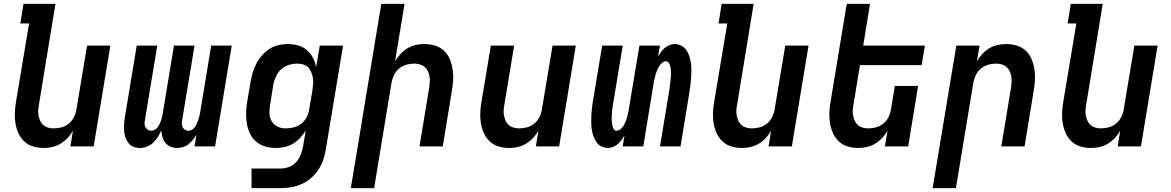

<svg xmlns="http://www.w3.org/2000/svg" viewBox="-20 -755 6040 990"><path d="M206 8Q177 8 150.5 0Q124 -8 105 -26Q86 -44 75 -68.5Q64 -93 59.5 -120.5Q55 -148 56.5 -176Q58 -204 63 -233L130 -634H85L101 -735H266L181 -217Q178 -202 177 -187Q176 -172 179 -158Q182 -144 187.5 -131.5Q193 -119 203.5 -110Q214 -101 228 -97Q242 -93 257 -93Q277 -93 297.5 -98.5Q318 -104 334.5 -117.5Q351 -131 361 -150.5Q371 -170 374 -190L429 -520H549L463 0H343L356 -81Q345 -61 328.5 -43.5Q312 -26 292 -14Q272 -2 249.5 3Q227 8 206 8Z M893 8Q874 8 858.5 1Q843 -6 832.5 -19Q822 -32 817.5 -49Q813 -66 811 -83Q805 -66 794.5 -49.5Q784 -33 770 -19.5Q756 -6 737.5 1Q719 8 701 8Q683 8 667.5 1.5Q652 -5 642 -18Q632 -31 626.5 -47.5Q621 -64 620 -81Q619 -98 620 -116Q621 -134 624 -152L685 -520H791L727 -134Q725 -125 725.5 -115.5Q726 -106 730.5 -98Q735 -90 742.5 -85.5Q750 -81 760 -81Q769 -81 778 -86Q787 -91 792.5 -98.5Q798 -106 802.5 -115Q807 -124 810 -133Q813 -142 815 -151Q817 -160 819 -169L877 -520H983L919 -134Q917 -125 917.5 -115.5Q918 -106 922.5 -98Q927 -90 934.5 -85.5Q942 -81 952 -81Q961 -81 969.5 -86Q978 -91 984 -98.5Q990 -106 994 -115Q998 -124 1001 -133Q1004 -142 1006.5 -151Q1009 -160 1011 -169L1069 -520H1175L1089 0H983L993 -60Q984 -46 974 -33.5Q964 -21 951.5 -11Q939 -1 923.5 3.5Q908 8 893 8Z M1277 215V114H1428Q1449 114 1471 105.5Q1493 97 1508 80Q1523 63 1531 41.5Q1539 20 1543 -1L1556 -82Q1544 -62 1527.5 -44Q1511 -26 1490.5 -14Q1470 -2 1447 3Q1424 8 1402 8Q1373 8 1346.5 0Q1320 -8 1300 -25.5Q1280 -43 1268.5 -67.5Q1257 -92 1252.5 -119.5Q1248 -147 1249 -175.5Q1250 -204 1255 -233L1272 -333Q1276 -357 1283 -380.5Q1290 -404 1301.5 -426.5Q1313 -449 1330 -468.5Q1347 -488 1368 -502Q1389 -516 1413.5 -522Q1438 -528 1462 -528Q1489 -528 1515.5 -521Q1542 -514 1561.5 -497.5Q1581 -481 1593.5 -457.5Q1606 -434 1610 -408L1629 -520H1749L1660 15Q1656 42 1647 68.5Q1638 95 1622 119.5Q1606 144 1584 163Q1562 182 1535.5 194Q1509 206 1481.5 210.5Q1454 215 1427 215ZM1453 -93Q1473 -93 1494 -98Q1515 -103 1532.5 -116.5Q1550 -130 1560.5 -149.5Q1571 -169 1574 -190L1591 -290Q1593 -306 1594.5 -322Q1596 -338 1593.5 -353Q1591 -368 1585 -382.5Q1579 -397 1569 -407.5Q1559 -418 1543.5 -422.5Q1528 -427 1512 -427Q1490 -427 1468 -420Q1446 -413 1429 -397Q1412 -381 1402.5 -359.5Q1393 -338 1389 -317L1373 -217Q1369 -194 1369.5 -171.5Q1370 -149 1380.5 -130.5Q1391 -112 1410.5 -102.5Q1430 -93 1453 -93Z M1789 215 1946 -735H2066L2017 -439Q2029 -459 2045 -476.5Q2061 -494 2081 -506Q2101 -518 2123.5 -523Q2146 -528 2167 -528Q2196 -528 2222.5 -520Q2249 -512 2268.5 -494Q2288 -476 2298.5 -451.5Q2309 -427 2313.5 -399.5Q2318 -372 2316.5 -344Q2315 -316 2310 -287L2263 0H2143L2193 -303Q2195 -318 2196 -333Q2197 -348 2194.5 -362Q2192 -376 2186 -388.5Q2180 -401 2169.5 -410Q2159 -419 2145 -423Q2131 -427 2116 -427Q2096 -427 2076 -421.5Q2056 -416 2039 -402.5Q2022 -389 2012.5 -369.5Q2003 -350 1999 -330L1909 215Z M2606 8Q2577 8 2550.5 0Q2524 -8 2505 -26Q2486 -44 2475 -68.5Q2464 -93 2459.5 -120.5Q2455 -148 2456.5 -176Q2458 -204 2463 -233L2511 -520H2631L2581 -217Q2578 -202 2577 -187Q2576 -172 2579 -158Q2582 -144 2587.5 -131.5Q2593 -119 2603.5 -110Q2614 -101 2628 -97Q2642 -93 2657 -93Q2677 -93 2697.5 -98.5Q2718 -104 2734.5 -117.5Q2751 -131 2761 -150.5Q2771 -170 2774 -190L2829 -520H2949L2863 0H2743L2756 -81Q2745 -61 2728.5 -43.5Q2712 -26 2692 -14Q2672 -2 2649.5 3Q2627 8 2606 8Z M3115 8Q3097 8 3081 0Q3065 -8 3055.5 -22Q3046 -36 3040 -52.5Q3034 -69 3031.5 -86.5Q3029 -104 3028.5 -122.5Q3028 -141 3029 -159Q3030 -177 3032 -195.5Q3034 -214 3037 -233L3085 -520H3191L3141 -218Q3139 -209 3138 -199.5Q3137 -190 3136 -180.5Q3135 -171 3134.5 -161.5Q3134 -152 3134 -142.5Q3134 -133 3135 -124Q3136 -115 3138 -106Q3140 -97 3145 -89Q3150 -81 3159 -81Q3170 -81 3179.5 -89Q3189 -97 3195 -106.5Q3201 -116 3205 -126.5Q3209 -137 3212.5 -147.5Q3216 -158 3218 -168.5Q3220 -179 3222 -190L3277 -520H3383L3373 -463Q3380 -475 3388 -486.5Q3396 -498 3407 -507.5Q3418 -517 3431.5 -522.5Q3445 -528 3458 -528Q3476 -528 3492 -520Q3508 -512 3518 -498Q3528 -484 3533.5 -467.5Q3539 -451 3542 -433.5Q3545 -416 3545 -397.5Q3545 -379 3544 -361Q3543 -343 3541 -324.5Q3539 -306 3536 -287L3489 0H3383L3433 -302Q3434 -311 3435 -320.5Q3436 -330 3437 -339.5Q3438 -349 3439 -358.5Q3440 -368 3440 -377.5Q3440 -387 3439 -396Q3438 -405 3436 -414Q3434 -423 3428.5 -431Q3423 -439 3414 -439Q3403 -439 3394 -431Q3385 -423 3379 -413.5Q3373 -404 3368.5 -393.5Q3364 -383 3361 -372.5Q3358 -362 3355.5 -351.5Q3353 -341 3351 -330L3297 0H3191L3200 -57Q3193 -45 3185 -33.5Q3177 -22 3166 -12.5Q3155 -3 3141.5 2.5Q3128 8 3115 8Z M3806 8Q3777 8 3750.5 0Q3724 -8 3705 -26Q3686 -44 3675 -68.5Q3664 -93 3659.5 -120.5Q3655 -148 3656.5 -176Q3658 -204 3663 -233L3730 -634H3685L3701 -735H3866L3781 -217Q3778 -202 3777 -187Q3776 -172 3779 -158Q3782 -144 3787.5 -131.5Q3793 -119 3803.5 -110Q3814 -101 3828 -97Q3842 -93 3857 -93Q3877 -93 3897.5 -98.5Q3918 -104 3934.5 -117.5Q3951 -131 3961 -150.5Q3971 -170 3974 -190L4029 -520H4149L4063 0H3943L3956 -81Q3945 -61 3928.5 -43.5Q3912 -26 3892 -14Q3872 -2 3849.5 3Q3827 8 3806 8Z M4406 8Q4377 8 4350.5 0Q4324 -8 4305 -26Q4286 -44 4275 -68.5Q4264 -93 4259.5 -120.5Q4255 -148 4256.5 -176Q4258 -204 4263 -233L4346 -735H4466L4431 -520H4749L4732 -419H4414L4381 -217Q4378 -202 4377 -187Q4376 -172 4379 -158Q4382 -144 4387.5 -131.5Q4393 -119 4403.5 -110Q4414 -101 4428 -97Q4442 -93 4457 -93Q4477 -93 4497.5 -98.5Q4518 -104 4534.5 -117.5Q4551 -131 4561 -150.5Q4571 -170 4574 -190L4594 -312H4714L4663 0H4543L4556 -81Q4545 -61 4528.5 -43.5Q4512 -26 4492 -14Q4472 -2 4449.5 3Q4427 8 4406 8Z M4789 215 4911 -520H5031L5017 -439Q5029 -459 5045 -476.5Q5061 -494 5081 -506Q5101 -518 5123.5 -523Q5146 -528 5167 -528Q5196 -528 5222.5 -520Q5249 -512 5268.5 -494Q5288 -476 5298.5 -451.5Q5309 -427 5313.5 -399.5Q5318 -372 5316.5 -344Q5315 -316 5310 -287L5263 0H5143L5193 -303Q5195 -318 5196 -333Q5197 -348 5194.5 -362Q5192 -376 5186 -388.5Q5180 -401 5169.5 -410Q5159 -419 5145 -423Q5131 -427 5116 -427Q5096 -427 5076 -421.5Q5056 -416 5039 -402.5Q5022 -389 5012.5 -369.5Q5003 -350 4999 -330L4909 215Z M5606 8Q5577 8 5550.5 0Q5524 -8 5505 -26Q5486 -44 5475 -68.5Q5464 -93 5459.5 -120.5Q5455 -148 5456.5 -176Q5458 -204 5463 -233L5530 -634H5485L5501 -735H5666L5581 -217Q5578 -202 5577 -187Q5576 -172 5579 -158Q5582 -144 5587.5 -131.5Q5593 -119 5603.5 -110Q5614 -101 5628 -97Q5642 -93 5657 -93Q5677 -93 5697.5 -98.5Q5718 -104 5734.5 -117.5Q5751 -131 5761 -150.5Q5771 -170 5774 -190L5829 -520H5949L5863 0H5743L5756 -81Q5745 -61 5728.5 -43.5Q5712 -26 5692 -14Q5672 -2 5649.5 3Q5627 8 5606 8Z"/></svg>

Font: Iosevka Extended
Style: Bold Italic
Weight: 700
Width: 7
Italic angle: -9°
Monospace: yes
Designer: Belleve Invis
Foundry: Belleve Invis
Version: Version 32.5.0; ttfautohint (v1.8.4)